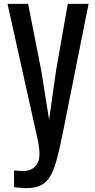

<svg xmlns="http://www.w3.org/2000/svg" viewBox="-20 -830 492 997"><path d="M53 142V55Q80 58 100 58Q141 58 163 34Q185 10 185 -29Q185 -54 179 -90L19 -810H126L194 -465L235 -208L271 -463L332 -810H440L304 -129Q288 -49 273 4.5Q258 58 238.5 89Q219 120 189.5 133.5Q160 147 115 147Q106 147 89.5 145.5Q73 144 53 142Z"/></svg>

Font: Oswald
Style: Regular
Weight: 400
Designer: Vernon Adams
Foundry: Vernon Adams
Version: Version 4.103; ttfautohint (v1.8.3)